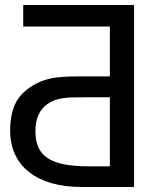

<svg xmlns="http://www.w3.org/2000/svg" viewBox="-20 -747 629 767"><path d="M515.6 -727.1H72.8V-641.1H418.9V-441.9H302.2C252 -441.9 215.3 -439.9 192.4 -435.5C145 -427.2 104.5 -406.7 70.8 -374.5C37.1 -341.8 20.5 -292 20.5 -225.1C20.5 -83.5 127.9 0 305.2 0H515.6ZM335 -82.5C179.2 -82.5 121.6 -124 121.6 -223.1C121.6 -274.4 138.2 -310.5 171.4 -332.5C183.6 -340.8 196.8 -347.2 210.4 -350.6C223.6 -354 238.8 -356.4 255.4 -357.4C272 -357.9 297.9 -358.4 332.5 -358.4H418.9V-82.5Z"/></svg>

Font: SG Kara SemiBold
Style: Regular
Weight: 400
Designer: Damoon Khanjanzadeh
Version: Version 1.000